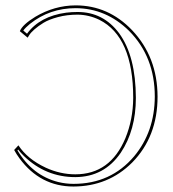

<svg xmlns="http://www.w3.org/2000/svg" viewBox="-20 -678 639 708"><path d="M82 -539.1 53.2 -563Q62.5 -586.9 110.4 -616.2Q180.2 -657.7 258.8 -658.2Q379.4 -658.2 466.8 -566.9Q560.5 -468.3 561 -321.8Q561 -173.8 467.3 -78.6Q379.4 9.3 251 9.8Q128.4 9.8 51.8 -94.2Q40.5 -109.4 32.2 -125L47.9 -142.1Q81.1 -91.3 148.9 -59.6Q202.1 -35.2 257.8 -35.2Q386.7 -35.2 442.4 -168.5Q470.7 -237.8 471.2 -316.9Q471.2 -542.5 346.2 -605Q308.1 -623.5 266.1 -624Q227.1 -624 193.6 -615Q160.2 -606 140.6 -594Q121.1 -582 106.9 -569.6Q92.8 -557.1 87.4 -547.9ZM79.6 -553.7Q127 -618.2 224.1 -631.3Q244.6 -633.8 266.1 -633.8Q360.8 -633.8 419.4 -555.2Q480.5 -471.2 481 -316.9Q481 -198.2 425.3 -114.7Q364.3 -25.4 257.8 -24.9Q148.9 -24.9 68.8 -102.1Q56.2 -114.3 46.9 -126.5L44.4 -123.5Q99.6 -30.8 194.8 -6.8Q222.7 0 251 0Q388.7 0 474.6 -101.6Q550.3 -192.4 550.8 -321.8Q550.8 -468.8 455.6 -564.5Q371.1 -647.5 258.8 -647.9Q163.1 -647.9 90.3 -589.8Q73.7 -576.2 65.9 -565.4Z"/></svg>

Font: Linux Biolinum Outline O
Style: Bold
Weight: 700
Designer: Philipp H. Poll
Foundry: Philipp H. Poll
Version: Version 0.9.2